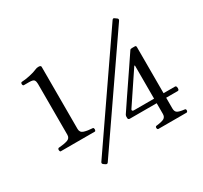

<svg xmlns="http://www.w3.org/2000/svg" viewBox="-160 -991 1319 1245"><g transform="rotate(-30 500.0 -368.5)"><path d="M89 -191Q83 -195 83 -204.5Q83 -214 90 -217Q131 -220 156 -228Q181 -236 181 -262V-644Q181 -661 174.5 -671.5Q168 -682 137 -682H96Q89 -685 89 -695Q89 -705 96 -707Q123 -708 158 -715.5Q193 -723 215 -733Q225 -738 239 -738Q257 -738 257 -727V-262Q257 -235 282.5 -227Q308 -219 347 -217Q353 -214 353 -204.5Q353 -195 347 -191ZM318 24Q311 34 300 27L287 18Q277 10 284 0L807 -760Q815 -772 825 -763L839 -753Q848 -746 841 -735ZM710 0Q703 -2 702.5 -12Q702 -22 710 -24Q755 -29 770 -38.5Q785 -48 785 -70V-150H584Q571 -150 571 -163V-175Q571 -179 572.5 -181.5Q574 -184 575 -187Q576 -188 592.5 -213Q609 -238 635.5 -277Q662 -316 691.5 -359.5Q721 -403 747.5 -442Q774 -481 791 -506.5Q808 -532 809 -533Q812 -538 816 -539Q820 -540 826 -540H847Q856 -540 856 -529V-184H942Q949 -184 951.5 -175.5Q954 -167 952 -158.5Q950 -150 942 -150H856V-70Q856 -48 868 -38.5Q880 -29 923 -24Q931 -23 931 -13Q931 -3 923 0ZM633 -184H785V-430Q785 -432 783 -433Q781 -434 780 -432L624 -199Q620 -194 622.5 -189Q625 -184 633 -184Z"/></g></svg>

Font: Zen Old Mincho Medium
Style: Regular
Weight: 500
Designer: Yoshimichi Ohira
Foundry: Positype
Version: Version 1.500